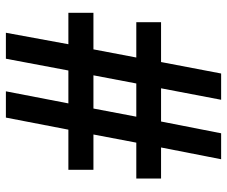

<svg xmlns="http://www.w3.org/2000/svg" viewBox="-78 -674 753 636"><g transform="rotate(90 298.0 -356.5)"><path d="M453 -432 426 -290H543V-207H410L370 0H283L323 -207H214L175 0H89L127 -207H23V-290H144L171 -432H54V-514H186L224 -713H311L273 -514H383L422 -713H508L469 -514H572V-432ZM230 -290H340L367 -432H257Z"/></g></svg>

Font: Noto Sans Sinhala SemiCondensed SemiBold
Style: Regular
Weight: 600
Width: 4
Designer: Jelle Bosma - Monotype Design Team
Foundry: Monotype Imaging Inc.
Version: Version 2.006; ttfautohint (v1.8.4.7-5d5b)